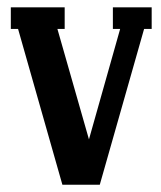

<svg xmlns="http://www.w3.org/2000/svg" viewBox="-20 -509 444 529"><path d="M291 -429.2V-488.8H397.9V-429.2H377L254.9 0H151.9L29.8 -429.2H9.8V-488.8H158.2V-429.2H138.2L225.1 -125L311 -429.2Z"/></svg>

Font: Margherita Bold
Style: Regular
Weight: 700
Designer: James Puckett
Foundry: Dunwich Type Founders
Version: Version 1.008;hotconv 1.0.109;makeotfexe 2.5.65596